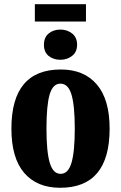

<svg xmlns="http://www.w3.org/2000/svg" viewBox="-20 -879 573 909"><path d="M34 -270Q34 -550 268 -550Q378 -550 438.5 -479Q499 -408 499 -270Q499 10 265 10Q155 10 94.5 -60.5Q34 -131 34 -270ZM334 -270Q334 -379 318.5 -431Q303 -483 266 -483Q230 -483 215 -431.5Q200 -380 200 -270Q200 -161 215.5 -108.5Q231 -56 267 -56Q303 -56 318.5 -108.5Q334 -161 334 -270ZM145 -859H387V-777H145ZM188 -667Q188 -702 210.5 -720.5Q233 -739 266 -739Q298 -739 321.5 -720.5Q345 -702 345 -667Q345 -633 321.5 -614.5Q298 -596 266 -596Q233 -596 210.5 -614Q188 -632 188 -667Z"/></svg>

Font: Noto Serif CondBlack
Style: Regular
Weight: 900
Width: 3
Designer: Monotype Design Team
Foundry: Monotype Imaging Inc.
Version: Version 1.001